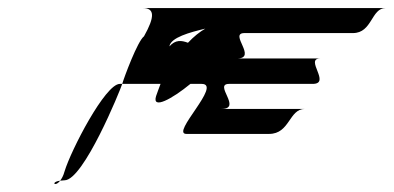

<svg xmlns="http://www.w3.org/2000/svg" viewBox="-20 -714 976 476"><path d="M129 -266C105 -263 116 -249 129 -266ZM129 -266C133 -271 137 -278 140 -289C156 -342 241 -506 277 -506H283C278 -490 187 -267 140 -267C136 -267 132 -266 129 -266ZM334 -694C364 -694 364 -672 337 -624C321 -612 288 -523 283 -506H378C374 -495 370 -485 367 -476C356 -441 407 -469 452 -506H480C532 -506 402 -382 442 -382H647C699 -382 696 -444 736 -444H529C582 -444 508 -506 548 -506H755C802 -506 734 -569 774 -569H567C620 -569 546 -632 586 -632H855C903 -632 900 -694 936 -694ZM400 -599C403 -621 451 -634 489 -643C475 -635 460 -623 446 -608C430 -614 415 -616 400 -599Z"/></svg>

Font: bitstorm
Style: extobl
Weight: 400
Version: Version 0.2